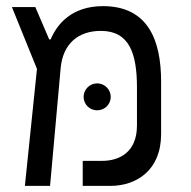

<svg xmlns="http://www.w3.org/2000/svg" viewBox="-20 -609 626 629"><path d="M61.5 0H144L178.7 -385.7C186 -465.3 235.8 -507.8 310.5 -507.8C404.3 -507.8 428.7 -433.1 428.7 -321.8V-198.2C428.7 -108.4 369.1 -82 314.5 -82H251V0H341.3C426.8 0 507.8 -50.8 507.8 -169.9V-341.8C507.8 -477.5 464.8 -588.9 317.4 -588.9C212.9 -588.9 166 -527.8 146 -480H141.1L95.7 -585.9H19L101.1 -383.3ZM298.3 -247.6C322.8 -247.6 342.8 -267.1 342.8 -291.5C342.8 -315.9 322.8 -335.9 298.3 -335.9C273.9 -335.9 253.9 -315.9 253.9 -291.5C253.9 -267.1 273.9 -247.6 298.3 -247.6Z"/></svg>

Font: Cascadia Mono PL SemiLight
Style: Regular
Weight: 350
Monospace: yes
Designer: Aaron Bell
Foundry: Saja Typeworks
Version: Version 2404.023